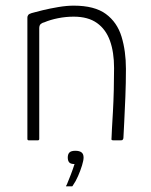

<svg xmlns="http://www.w3.org/2000/svg" viewBox="-20 -497 534 680"><path d="M82 0Q77 0 77 -5Q77 -112 77 -220Q77 -328 77 -435Q77 -440 80 -444Q83 -448 93 -451Q107 -455 132 -461Q157 -467 186.5 -472Q216 -477 241 -477Q315 -477 355 -447.5Q395 -418 410.5 -367Q426 -316 426 -253Q426 -203 424 -153.5Q422 -104 420 -65Q418 -26 417 -7Q415 -2 413.5 -1Q412 0 406 0H382Q377 0 375.5 -1.5Q374 -3 375 -8Q375 -16 376.5 -41Q378 -66 380 -102Q382 -138 383 -178.5Q384 -219 384 -256Q384 -312 369.5 -352.5Q355 -393 323.5 -415.5Q292 -438 241 -438Q213 -438 185.5 -432.5Q158 -427 137 -418Q131 -417 125 -412.5Q119 -408 119 -397Q119 -333 119 -267.5Q119 -202 119 -136Q119 -70 119 -5Q119 0 114 0ZM276 61Q276 71 270.5 89Q265 107 256.5 126.5Q248 146 238 160Q237 163 235 163Q233 163 226 163Q219 163 214 163Q214 162 214 161.5Q214 161 217 156Q223 142 231 121Q239 100 244 84Q230 84 225 78Q220 72 220 61Q220 49 226 43Q232 37 247 37Q261 37 268.5 42.5Q276 48 276 61Z"/></svg>

Font: Glory ExtraLight
Style: Regular
Weight: 250
Version: Version 1.011